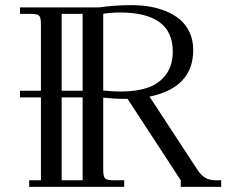

<svg xmlns="http://www.w3.org/2000/svg" viewBox="-20 -731 904 751"><path d="M58.1 -350.1V-376H140.1V-637.2Q140.1 -662.1 133.1 -669.4Q126 -676.8 101.1 -676.8H58.1V-702.1H368.2Q429.7 -710.9 493.2 -710.9Q529.8 -710.9 563.2 -705.6Q596.7 -700.2 628.7 -687.3Q660.6 -674.3 684.1 -654.5Q707.5 -634.8 721.7 -604.2Q735.8 -573.7 735.8 -535.2Q735.8 -388.7 564.9 -353L752.9 -65.9Q767.1 -44.9 783.4 -35.4Q799.8 -25.9 824.2 -25.9H845.2V0H687V-25.9L479 -344.2H457Q431.6 -344.2 383.8 -349.1V-65.9Q383.8 -41 390.9 -33.4Q397.9 -25.9 422.9 -25.9H465.8V0H94.2V-25.9H140.1V-350.1ZM221.2 -25.9H303.2V-350.1H221.2ZM221.2 -376H303.2V-676.8H221.2ZM383.8 -377Q415.5 -373 452.1 -373Q514.2 -373 558.6 -388.4Q603 -403.8 629.4 -439.7Q655.8 -475.6 655.8 -529.8Q655.8 -682.1 449.2 -682.1Q433.1 -682.1 416.7 -680.9Q400.4 -679.7 392.1 -678.2L383.8 -676.8Z"/></svg>

Font: Dihjauti S
Style: Regular
Weight: 400
Designer: T. Christopher White
Version: Version 3.0.0